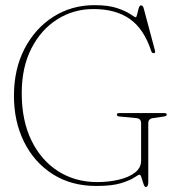

<svg xmlns="http://www.w3.org/2000/svg" viewBox="-20 -730 695 764"><path d="M570 -6Q570 14 560 14Q555 14 551 1.8Q547 -10.5 543.2 -22.8Q539.5 -35 535.5 -35Q531 -35 514.5 -23.8Q498 -12.5 461.8 -1.2Q425.5 10 363.5 10Q263.5 10 189.8 -37Q116 -84 75.8 -165.2Q35.5 -246.5 35.5 -348Q35.5 -455.5 78 -536.8Q120.5 -618 193 -663.8Q265.5 -709.5 355.5 -709.5Q412 -709.5 446.8 -697.5Q481.5 -685.5 498.8 -673.5Q516 -661.5 520.5 -661.5Q523 -661.5 525.8 -673.2Q528.5 -685 531.8 -696.8Q535 -708.5 541 -708.5Q548.5 -708.5 551.5 -698L596.5 -529.5Q599.5 -519 592.5 -518.5Q584.5 -518 582 -526Q553 -615 496.5 -654.5Q440 -694 352 -694Q272.5 -694 207.8 -653Q143 -612 104.8 -537Q66.5 -462 66.5 -359Q66.5 -249.5 105.5 -170.2Q144.5 -91 212.2 -48.2Q280 -5.5 366.5 -5.5Q412 -5.5 452 -14.8Q492 -24 516.8 -43Q541.5 -62 541.5 -91V-239.5Q541.5 -258 523 -260L454.5 -266.5Q445 -267.5 445 -274Q445 -280 453.5 -280H634.5Q643.5 -280 643.5 -274Q643.5 -268 633 -266.5L588.5 -260Q570 -257.5 570 -239.5Z"/></svg>

Font: Fraunces 144pt Soft Thin
Style: Regular
Weight: 100
Version: Version 1.000;[0bf87f6ff]